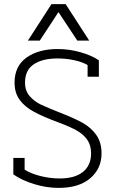

<svg xmlns="http://www.w3.org/2000/svg" viewBox="-20 -901 560 936"><path d="M231 -881H300L415 -703H357L265 -842L174 -703H116ZM45 -51V-131H100V-74Q129 -55 176.5 -43Q224 -31 270 -31Q345 -31 384.5 -63Q424 -95 424 -153Q424 -193 405.5 -219.5Q387 -246 354.5 -264.5Q322 -283 268 -303Q192 -331 146.5 -355.5Q101 -380 76 -414Q51 -448 51 -498Q51 -579 109.5 -620.5Q168 -662 261 -662Q317 -662 372 -646.5Q427 -631 462 -607V-527H407V-584Q381 -599 342 -607.5Q303 -616 260 -616Q187 -616 144.5 -587.5Q102 -559 102 -498Q102 -458 125 -432Q148 -406 178.5 -391.5Q209 -377 277 -350Q344 -324 384 -301.5Q424 -279 449.5 -243Q475 -207 475 -153Q475 -79 420 -32Q365 15 266 15Q207 15 146.5 -3.5Q86 -22 45 -51Z"/></svg>

Font: Pridi ExtraLight
Style: Regular
Weight: 275
Designer: Katatrad Team
Foundry: CadsonDemak
Version: Version 1.001